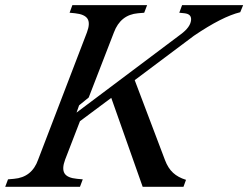

<svg xmlns="http://www.w3.org/2000/svg" viewBox="-88 -720 957 740"><path d="M-67.9 0 -57.1 -28.8 -34.2 -30.8Q35.2 -36.6 59.1 -105L247.1 -595.2Q260.3 -630.4 249.3 -647.7Q238.3 -665 201.2 -668.9L180.2 -670.9L190.9 -700.2H479L467.8 -670.9L443.8 -668.9Q376.5 -663.1 351.1 -595.2L253.9 -344.2L216.8 -314L207 -286.1L608.9 -587.9Q646 -615.2 648.4 -642.6Q650.4 -663.6 628.4 -668Q626 -668.9 623 -668.9L603 -670.9L613.8 -700.2H849.1L837.9 -672.9Q768.6 -656.2 659.2 -582L431.2 -411.1L547.9 -103Q559.6 -71.8 579.1 -54Q598.6 -36.1 628.9 -26.9L619.1 0H461.9L340.8 -342.8L220.2 -252.9L163.1 -105Q149.9 -69.8 160.6 -52Q171.4 -34.2 209 -30.8L231 -28.8L220.2 0Z"/></svg>

Font: Redaction
Style: Italic
Weight: 400
Designer: Jeremy Mickel / Forest Young
Foundry: MCKL
Version: Version 2.001;hotconv 1.0.113;makeotfexe 2.5.65598 DEVELOPME